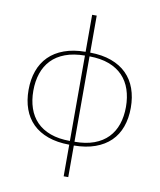

<svg xmlns="http://www.w3.org/2000/svg" viewBox="-95 -778 861 1032"><g transform="rotate(10 336.0 -262.0)"><path d="M57 0ZM348.5 -703V-501Q414.5 -500.5 464.5 -482.2Q514.5 -464 548 -430.8Q581.5 -397.5 598.2 -350.8Q615 -304 615 -246.5Q615 -189 598.2 -142.5Q581.5 -96 548 -63.2Q514.5 -30.5 464.5 -12.5Q414.5 5.5 348.5 6V178.5H323.5V6Q257 5.5 207 -12.5Q157 -30.5 123.8 -63.2Q90.5 -96 73.8 -142.5Q57 -189 57 -246.5Q57 -304 73.8 -350.8Q90.5 -397.5 123.8 -430.8Q157 -464 207 -482.2Q257 -500.5 323.5 -501V-703ZM83 -246.5Q83 -194.5 97.5 -151.8Q112 -109 141.5 -78.5Q171 -48 216.5 -31.2Q262 -14.5 323.5 -14.5V-480.5Q262 -480 216.5 -463Q171 -446 141.5 -415.2Q112 -384.5 97.5 -341.5Q83 -298.5 83 -246.5ZM588.5 -246.5Q588.5 -298.5 574 -341.5Q559.5 -384.5 530 -415.2Q500.5 -446 455.2 -463Q410 -480 348.5 -480.5V-14.5Q410 -14.5 455.2 -31.2Q500.5 -48 530 -78.5Q559.5 -109 574 -151.8Q588.5 -194.5 588.5 -246.5Z"/></g></svg>

Font: Lato Thin
Style: Regular
Weight: 200
Designer: Lukasz Dziedzic
Foundry: tyPoland Lukasz Dziedzic
Version: Version 2.007; 2014-02-27